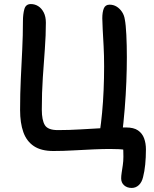

<svg xmlns="http://www.w3.org/2000/svg" viewBox="-20 -735 757 946"><path d="M629 191Q606 191 591.5 178Q577 165 577 144Q577 132 579.5 115.5Q582 99 585 79Q588 59 588 37Q588 24 587.5 8.5Q587 -7 585 -17L606 5Q587 1 566 0Q545 -1 521 -1Q488 -1 441 1Q394 3 342 6Q290 9 243 9Q183 9 147 -15Q111 -39 95 -84Q79 -129 79 -193Q79 -273 82.5 -346.5Q86 -420 89.5 -490Q93 -560 93 -630Q93 -665 100 -690Q107 -715 132 -715Q152 -715 168.5 -704.5Q185 -694 195.5 -673.5Q206 -653 206 -623Q206 -561 201 -494Q196 -427 191 -353Q186 -279 186 -195Q186 -143 201 -118.5Q216 -94 265 -94Q321 -94 377.5 -97.5Q434 -101 490.5 -104Q547 -107 601 -107Q639 -107 660 -92.5Q681 -78 690 -53.5Q699 -29 699 1Q699 41 695.5 75.5Q692 110 685 137Q679 163 664 177Q649 191 629 191ZM581 -68 472 -87Q478 -127 483 -179.5Q488 -232 490.5 -291Q493 -350 493 -408Q493 -461 490.5 -508Q488 -555 486 -590.5Q484 -626 484 -645Q484 -675 491.5 -693.5Q499 -712 520 -712Q539 -712 554.5 -702.5Q570 -693 581 -676.5Q592 -660 595 -639Q600 -614 602.5 -563Q605 -512 605 -453Q605 -397 602.5 -332Q600 -267 594.5 -199.5Q589 -132 581 -68Z"/></svg>

Font: Shantell Sans Medium
Style: Regular
Weight: 500
Designer: Stephen Nixon, Anya Danilova, Shantell Martin
Foundry: Arrow Type
Version: Version 1.011;[c5ecc13dd]